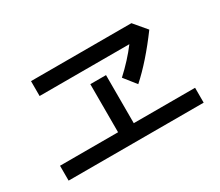

<svg xmlns="http://www.w3.org/2000/svg" viewBox="-102 -797 1166 1017"><g transform="rotate(-30 481.0 -288.0)"><path d="M642 -268 584 -341Q655 -406 707 -475H158V-566H772L837 -489Q736 -352 642 -268ZM67 -101H422V-395H518V-101H893V-10H67Z"/></g></svg>

Font: Gmarket Sans TTF Medium
Style: Regular
Weight: 500
Designer: Creative Director : Sungho Lee; Art Director : Kiwoong Choi; Project Manager : Sori Yang, Jongwook Yoon; Font Designer :
Foundry: Sandoll Inc.
Version: Version 1.000;hotconv 1.0.109;makeotfexe 2.5.65596